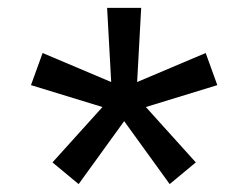

<svg xmlns="http://www.w3.org/2000/svg" viewBox="-20 -594 626 484"><path d="M407.7 -129.9 473.6 -184.6 347.7 -324.2 527.8 -379.4 498.5 -460.4 325.7 -387.2 335.9 -574.2H250L260.3 -387.2L87.4 -460.4L58.1 -379.4L238.3 -324.2L112.3 -184.6L178.2 -129.9L293 -288.6Z"/></svg>

Font: Cascadia Mono PL SemiLight
Style: Regular
Weight: 350
Monospace: yes
Designer: Aaron Bell
Foundry: Saja Typeworks
Version: Version 2404.023